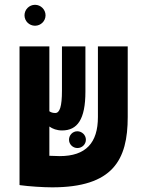

<svg xmlns="http://www.w3.org/2000/svg" viewBox="-20 -782 626 811"><path d="M200.2 9.3C457.5 9.3 519.5 -106.9 519.5 -287.6V-585.9H393.6V-287.6C393.6 -178.7 342.8 -122.6 232.4 -122.6C223.6 -122.6 207 -123 188.5 -124V-247.6C202.1 -237.8 220.2 -231 242.2 -231C306.6 -231 340.8 -277.3 340.8 -395V-585.9H241.7V-399.4C241.7 -332 232.4 -304.7 213.4 -304.7C203.6 -304.7 195.3 -307.1 188.5 -312V-585.9H62.5V-0.5H63.5V0C101.6 5.4 163.6 9.3 200.2 9.3ZM127.9 -673.3C152.3 -673.3 172.4 -692.9 172.4 -717.3C172.4 -741.7 152.3 -761.7 127.9 -761.7C103.5 -761.7 83.5 -741.7 83.5 -717.3C83.5 -692.9 103.5 -673.3 127.9 -673.3ZM307.1 -156.7C326.7 -156.7 342.8 -172.4 342.8 -191.9C342.8 -211.4 326.2 -227.5 306.6 -227.5C287.1 -227.5 271.5 -211.4 271.5 -191.9C271.5 -172.4 287.6 -156.7 307.1 -156.7Z"/></svg>

Font: Cascadia Mono NF
Style: Bold
Weight: 700
Monospace: yes
Designer: Aaron Bell
Foundry: Saja Typeworks
Version: Version 2404.023